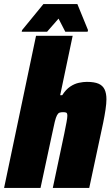

<svg xmlns="http://www.w3.org/2000/svg" viewBox="-32 -918 542 938"><path d="M-12 0 144 -743H323L262 -453H272Q290 -481 311 -495Q332 -509 353.5 -513.5Q375 -518 392 -518Q429 -518 449.5 -509Q470 -500 479 -481Q488 -462 488 -433Q488 -413 483.5 -382.5Q479 -352 472 -318L404 0H226L282 -265Q289 -299 293 -321Q297 -343 297 -352Q297 -365 292 -367.5Q287 -370 277 -370Q265 -370 258.5 -367.5Q252 -365 246.5 -355Q241 -345 235.5 -322.5Q230 -300 222 -261L166 0ZM74 -763 76 -771 180 -898H346L398 -771L396 -763H287L254 -827L198 -763Z"/></svg>

Font: Saira SemiCondensed Black
Style: Italic
Weight: 900
Width: 4
Italic angle: -12°
Designer: Hector Gatti with collaboration of the Omnibus-Type team
Foundry: Omnibus-Type
Version: Version 1.101